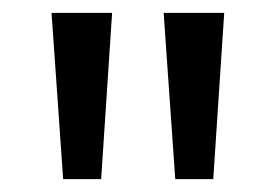

<svg xmlns="http://www.w3.org/2000/svg" viewBox="-20 -734 428 298"><path d="M154 -714H60L78 -456H137ZM328 -714H234L252 -456H311Z"/></svg>

Font: Noto Sans Lao Condensed
Style: Regular
Weight: 400
Width: 3
Designer: Monotype Design Team
Foundry: Monotype Imaging Inc.
Version: Version 2.004